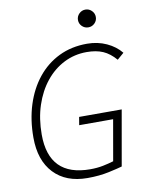

<svg xmlns="http://www.w3.org/2000/svg" viewBox="-96 -955 798 1034"><g transform="rotate(-10 302.5 -438.0)"><path d="M298.3 9.8Q180.7 9.8 114.5 -60.3Q48.3 -130.4 48.3 -255.4Q48.3 -352.1 74.2 -433.6Q100.1 -515.1 148.7 -575.7Q197.3 -636.2 265.9 -669.7Q334.5 -703.1 419.9 -703.1Q478 -703.1 526.6 -680.7Q575.2 -658.2 605 -621.1L568.4 -589.4Q536.1 -627 499.3 -643.1Q462.4 -659.2 410.2 -659.2Q343.3 -659.2 285.9 -630.1Q228.5 -601.1 185.8 -548.1Q143.1 -495.1 119.1 -422.6Q95.2 -350.1 95.2 -263.2Q95.2 -34.2 320.8 -34.2Q358.9 -34.2 391.4 -40.8Q423.8 -47.4 449.2 -55.2L488.3 -278.3H302.7L310.1 -322.3H543L489.7 -19.5Q468.8 -13.2 416 -1.7Q363.3 9.8 298.3 9.8ZM443.4 -788.6Q423.3 -788.6 408.9 -802.7Q394.5 -816.9 394.5 -836.9Q394.5 -856.9 408.9 -871.3Q423.3 -885.7 443.4 -885.7Q463.4 -885.7 477.8 -871.3Q492.2 -856.9 492.2 -836.9Q492.2 -816.9 477.8 -802.7Q463.4 -788.6 443.4 -788.6Z"/></g></svg>

Font: Cascadia Mono ExtraLight
Style: Italic
Weight: 200
Italic angle: -10°
Monospace: yes
Designer: Aaron Bell
Foundry: Saja Typeworks
Version: Version 2404.023; ttfautohint (v1.8.4)